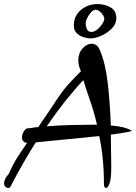

<svg xmlns="http://www.w3.org/2000/svg" viewBox="-40 -874 669 944"><path d="M0 50Q-7 50 -13.5 44Q-20 38 -20 27Q-20 19 -15 7Q-10 -5 3 -19Q26 -70 46.5 -102Q67 -134 93 -171Q80 -173 74 -180.5Q68 -188 68 -198Q68 -214 77.5 -228.5Q87 -243 95 -243Q107 -243 120.5 -246Q134 -249 148 -249Q184 -301 206.5 -335Q229 -369 243 -390Q257 -411 267.5 -425Q278 -439 289 -451.5Q300 -464 316 -481Q332 -498 358 -524Q345 -551 345 -577Q345 -613 366 -636Q387 -659 410 -659Q422 -659 432.5 -652.5Q443 -646 450 -630Q478 -566 489.5 -467Q501 -368 505 -257Q580 -251 609 -230Q596 -226 569 -221.5Q542 -217 505 -212Q505 -172 506 -131Q507 -90 507 -50Q507 6 498.5 28Q490 50 482 50Q471 50 471 30Q471 -37 465 -95.5Q459 -154 448 -205Q399 -200 344.5 -194.5Q290 -189 236 -184Q182 -179 136 -174Q104 -124 72.5 -69Q41 -14 12 43Q9 50 0 50ZM190 -253Q249 -258 314 -259.5Q379 -261 437 -261Q420 -332 400.5 -386.5Q381 -441 370 -480Q344 -454 295.5 -395Q247 -336 190 -253ZM405 -685Q395 -685 375 -690Q355 -695 339 -709Q323 -723 323 -749Q323 -795 357 -824.5Q391 -854 440 -854Q474 -854 503 -838Q532 -822 532 -784Q532 -756 509.5 -733.5Q487 -711 457 -698Q427 -685 405 -685ZM409 -717Q423 -717 437.5 -728.5Q452 -740 462.5 -756Q473 -772 473 -783Q473 -789 466.5 -799.5Q460 -810 450 -818Q440 -826 429 -826Q419 -826 408 -814Q397 -802 389 -786Q381 -770 381 -757Q381 -746 387 -731.5Q393 -717 409 -717Z"/></svg>

Font: Grechen Fuemen
Style: Regular
Weight: 400
Designer: Robert E. Leuschke
Foundry: Robert E. Leuschke
Version: Version 1.010; ttfautohint (v1.8.3)